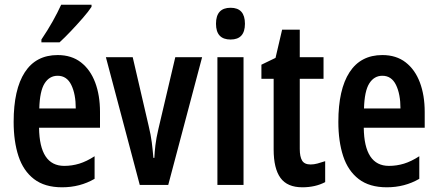

<svg xmlns="http://www.w3.org/2000/svg" viewBox="-20 -786 1859 816"><path d="M225 -552Q284 -552 324 -521Q364 -490 384.5 -435.5Q405 -381 405 -310V-243H146Q148 -81 253 -81Q286 -81 317 -90.5Q348 -100 382 -122V-26Q351 -8 316.5 1Q282 10 244 10Q170 10 124.5 -25Q79 -60 58.5 -122.5Q38 -185 38 -268Q38 -406 85.5 -479Q133 -552 225 -552ZM225 -464Q190 -464 169.5 -431.5Q149 -399 147 -325H302Q302 -386 283 -425Q264 -464 225 -464ZM369 -757Q356 -737 332 -709.5Q308 -682 281.5 -654Q255 -626 233 -606H156V-618Q183 -658 204 -695.5Q225 -733 240 -766H369Z M574 0 430 -543H544L612 -250Q621 -213 625 -181.5Q629 -150 632 -115H636Q637 -139 640.5 -169Q644 -199 653 -237L725 -543H839L695 0Z M960 -753Q1021 -753 1021 -685Q1021 -618 960 -618Q898 -618 898 -685Q898 -753 960 -753ZM1015 -543V0H904V-543Z M1300 -87Q1314 -87 1329 -91Q1344 -95 1362 -101V-12Q1320 10 1265 10Q1201 10 1172 -30Q1143 -70 1143 -151V-451H1091V-511L1151 -540L1179 -660H1254V-543H1355V-451H1254V-153Q1254 -120 1264 -103.5Q1274 -87 1300 -87Z M1605 -552Q1664 -552 1704 -521Q1744 -490 1764.5 -435.5Q1785 -381 1785 -310V-243H1526Q1528 -81 1633 -81Q1666 -81 1697 -90.5Q1728 -100 1762 -122V-26Q1731 -8 1696.5 1Q1662 10 1624 10Q1550 10 1504.5 -25Q1459 -60 1438.5 -122.5Q1418 -185 1418 -268Q1418 -406 1465.5 -479Q1513 -552 1605 -552ZM1605 -464Q1570 -464 1549.5 -431.5Q1529 -399 1527 -325H1682Q1682 -386 1663 -425Q1644 -464 1605 -464Z"/></svg>

Font: Noto Sans Gurmukhi ExtraCondensed SemiBold
Style: Regular
Weight: 600
Width: 2
Designer: Jelle Bosma - Monotype Design Team
Foundry: Monotype Imaging Inc.
Version: Version 2.004; ttfautohint (v1.8.4.7-5d5b)